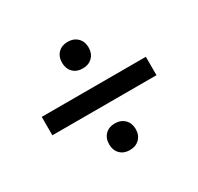

<svg xmlns="http://www.w3.org/2000/svg" viewBox="-119 -682 839 813"><g transform="rotate(-30 300.0 -275.5)"><path d="M46 -320H555V-230H46ZM235 -76.5Q235 -106 252.8 -123.8Q270.5 -141.5 299.5 -141.5Q329 -141.5 347 -123.5Q365 -105.5 365 -76.5Q365 -47.5 347 -29.5Q329 -11.5 299.5 -11.5Q270.5 -11.5 252.8 -29.2Q235 -47 235 -76.5ZM235 -475.5Q235 -505 252.8 -522.8Q270.5 -540.5 299.5 -540.5Q329 -540.5 347 -522.5Q365 -504.5 365 -475.5Q365 -446.5 347 -428.5Q329 -410.5 299.5 -410.5Q270.5 -410.5 252.8 -428.2Q235 -446 235 -475.5Z"/></g></svg>

Font: JuliaMono Light
Style: Regular
Weight: 300
Monospace: yes
Designer: cormullion
Foundry: corm
Version: Version 0.054; ttfautohint (v1.8.4)